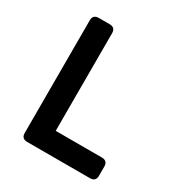

<svg xmlns="http://www.w3.org/2000/svg" viewBox="-171 -857 928 982"><g transform="rotate(30 293.0 -366.0)"><path d="M129.4 0Q95.2 0 95.2 -33.7V-698.7Q95.2 -732.4 129.4 -732.4H192.9Q227.1 -732.4 227.1 -698.7V-122.1H499.5Q533.7 -122.1 533.7 -88.4V-33.7Q533.7 0 499.5 0Z"/></g></svg>

Font: Simply Mono
Style: Bold
Weight: 700
Designer: Wojciech Kalinowski "wmk69" (wmk69@o2.pl)
Foundry: Wojciech Kalinowski "wmk69" (wmk69@o2.pl)
Version: Version 1.0.0